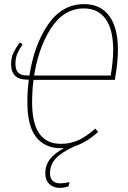

<svg xmlns="http://www.w3.org/2000/svg" viewBox="-20 -710 623 933"><path d="M143 -322Q136 -270 136 -212Q136 -11 276 -11Q322 -11 360.5 -28.5Q399 -46 443 -85L457 -69Q399 -17 344 0Q281 29 252 59Q223 89 223 132Q223 156 236 168.5Q249 181 272 181Q290 181 318 175L313 196Q289 203 270 203Q239 203 219.5 184Q200 165 200 133Q200 94 222 64.5Q244 35 291 10H275Q198 10 155.5 -44Q113 -98 113 -212Q113 -271 120 -323H112Q34 -323 34 -398Q34 -430 45 -453Q56 -476 76 -504L90 -494Q75 -473 65 -451Q55 -429 55 -400Q55 -370 69 -356.5Q83 -343 113 -343H123Q146 -493 214 -591.5Q282 -690 389 -690Q468 -690 510.5 -633Q553 -576 553 -468Q553 -405 538 -322ZM143 -324 146 -343H518Q530 -415 530 -468Q530 -567 493 -618Q456 -669 388 -669Q289 -669 226 -570Q163 -471 143 -324Z"/></svg>

Font: Fira Sans Extra Condensed Thin
Style: Italic
Weight: 250
Width: 3
Italic angle: -8°
Designer: Carrois Corporate & Edenspiekermann AG
Foundry: Carrois Corporate GbR & Edenspiekermann AG
Version: Version 4.203